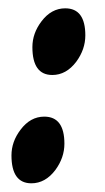

<svg xmlns="http://www.w3.org/2000/svg" viewBox="-20 -428 250 457"><path d="M183.1 -343.8Q183.1 -310.5 161.6 -281.2Q137.7 -249.5 104.5 -249.5Q57.1 -249.5 57.1 -315.9Q57.1 -348.6 78.6 -377Q102.1 -408.2 135.3 -408.2Q183.1 -408.2 183.1 -343.8ZM133.3 -85.9Q133.3 -52.7 111.8 -23.4Q87.9 8.3 54.7 8.3Q7.3 8.3 7.3 -58.1Q7.3 -90.8 28.8 -119.1Q52.2 -150.4 85.4 -150.4Q133.3 -150.4 133.3 -85.9Z"/></svg>

Font: Dai Banna SIL Book
Style: BoldOblique
Weight: 700
Italic angle: -11°
Designer: Victor Gaultney
Foundry: SIL International
Version: Version 2.000